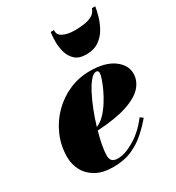

<svg xmlns="http://www.w3.org/2000/svg" viewBox="-179 -850 890 970"><g transform="rotate(-30 266.0 -365.0)"><path d="M283.5 -739.5Q280 -712 306.8 -698.8Q333.5 -685.5 374 -685.5Q401 -685.5 428 -689Q455 -692.5 475.8 -703.8Q496.5 -715 504.5 -739.5H524Q520.5 -717 511.5 -685Q502.5 -653 485.2 -622.5Q468 -592 438.5 -571.5Q409 -551 364 -551Q322.5 -551 300 -571.5Q277.5 -592 268.8 -622.5Q260 -653 260.2 -685Q260.5 -717 264 -739.5ZM197 -57Q197 -34 208.5 -25Q220 -16 240 -16Q282 -16 337.5 -49.2Q393 -82.5 437.5 -141.5L454.5 -129.5Q427.5 -97 392 -64.8Q356.5 -32.5 309.2 -11.2Q262 10 198.5 10Q138 10 98.5 -12.2Q59 -34.5 39.5 -71Q20 -107.5 20 -150Q20 -215.5 45 -273.5Q70 -331.5 113.8 -375.8Q157.5 -420 214.5 -445Q271.5 -470 335.5 -470Q423.5 -470 472.5 -434.8Q521.5 -399.5 521.5 -349Q521.5 -307.5 491.8 -273.8Q462 -240 395.8 -217.8Q329.5 -195.5 221 -189.5Q210 -150.5 203.5 -115.8Q197 -81 197 -57ZM362 -451.5Q346.5 -451.5 328.2 -430.2Q310 -409 291.5 -373.5Q273 -338 256 -294.8Q239 -251.5 226 -207.5Q251 -217 273.5 -240.2Q296 -263.5 314.5 -292.8Q333 -322 346.8 -351.5Q360.5 -381 368 -403.8Q375.5 -426.5 375.5 -436Q375.5 -451.5 362 -451.5Z"/></g></svg>

Font: Bodoni* 11pt Fatface
Style: Italic
Weight: 900
Italic angle: -13°
Version: Version 2.3